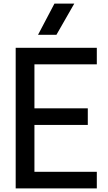

<svg xmlns="http://www.w3.org/2000/svg" viewBox="-20 -1045 597 1065"><path d="M392 -852ZM293 -852H191L282 -1025H392ZM517 0H67V-780H517V-688H171V-444H467V-352H171V-92H517Z"/></svg>

Font: Tanohe Sans Medium
Style: Regular
Weight: 500
Designer: Village Type and Design LLC
Foundry: Cooper Hewitt Smithsonian Design Museum
Version: Version 1.00;September 29, 2021;FontCreator 13.0.0.2655 64-b